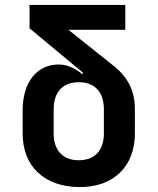

<svg xmlns="http://www.w3.org/2000/svg" viewBox="-20 -750 640 780"><path d="M300 10C440 12 528 -73 528 -208V-306C528 -385 497 -440 436 -487L258 -629H489V-730H100V-635L318 -454L314 -449C298 -462 263 -488 219 -488C131 -488 72 -418 72 -301V-208C72 -74 160 8 300 10ZM300 -99C235 -99 198 -139 198 -208V-306C198 -376 235 -416 300 -416C365 -416 402 -376 402 -306V-208C402 -139 365 -99 300 -99Z"/></svg>

Font: Tekne LDO
Style: Bold
Weight: 700
Monospace: yes
Designer: Alessio Laiso, Mario Rullo, Paolo Rosset
Foundry: Alessio Laiso
Version: Version 1.000;hotconv 1.0.109;makeotfexe 2.5.65596